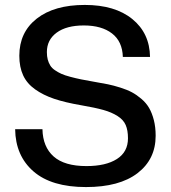

<svg xmlns="http://www.w3.org/2000/svg" viewBox="-20 -757 701 786"><path d="M332 8.8Q190.9 8.8 117.2 -55.2Q43.5 -119.1 42 -228H153.8Q155.3 -155.8 199.5 -116.5Q243.7 -77.1 334 -77.1Q413.1 -77.1 458.5 -106Q503.9 -134.8 503.9 -190.9Q503.9 -223.6 494.6 -245.1Q485.4 -266.6 461.2 -282Q437 -297.4 403.1 -306.9Q369.1 -316.4 312 -326.2Q246.6 -337.4 201.7 -352.5Q156.7 -367.7 123.5 -391.4Q90.3 -415 74.7 -448.7Q59.1 -482.4 59.1 -528.8Q59.1 -625 130.6 -680.9Q202.1 -736.8 327.1 -736.8Q450.7 -736.8 521.7 -679Q592.8 -621.1 594.2 -523.9H482.9Q481 -587.4 438.5 -620.1Q396 -652.8 323.2 -652.8Q252 -652.8 211.9 -623.3Q171.9 -593.8 171.9 -543.9Q171.9 -526.4 175.5 -512.9Q179.2 -499.5 185.8 -488.8Q192.4 -478 205.1 -469.5Q217.8 -460.9 231.2 -454.8Q244.6 -448.7 267.6 -442.6Q290.5 -436.5 312 -432.1Q333.5 -427.7 367.2 -421.9Q398.9 -416.5 421.9 -411.9Q444.8 -407.2 472.7 -398.4Q500.5 -389.6 520 -379.2Q539.6 -368.7 559.1 -352.1Q578.6 -335.4 590.6 -314.7Q602.5 -293.9 609.9 -265.1Q617.2 -236.3 617.2 -201.2Q617.2 -105 543 -48.1Q468.8 8.8 332 8.8Z"/></svg>

Font: Lumene Sans Medium
Style: Regular
Weight: 500
Designer: Deni Anggara
Version: Version 1.003;Glyphs 3.1.2 (3151)